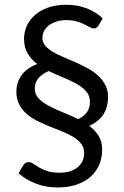

<svg xmlns="http://www.w3.org/2000/svg" viewBox="-20 -744 535 826"><path d="M129.5 -363C129.5 -379 134.1 -393.1 143.2 -405.2C152.4 -417.4 167.8 -428.5 189.5 -438.5C202.8 -431.8 216.5 -425.6 230.5 -419.8C244.5 -413.9 258.1 -408.1 271.2 -402.2C284.4 -396.4 296.8 -390.3 308.5 -384C320.2 -377.7 330.3 -370.7 339 -363C347.7 -355.3 354.5 -346.8 359.5 -337.5C364.5 -328.2 367 -317.5 367 -305.5C367 -289.8 363.1 -275.8 355.2 -263.2C347.4 -250.8 334.3 -240.2 316 -231.5C295.3 -241.8 274 -251.4 252 -260.2C230 -269.1 209.9 -278.2 191.8 -287.8C173.6 -297.2 158.7 -307.9 147 -319.8C135.3 -331.6 129.5 -346 129.5 -363ZM402.5 -632.5 422 -665C402.7 -683.3 379.8 -697.7 353.2 -708C326.8 -718.3 297 -723.5 264 -723.5C235.3 -723.5 209.8 -719.5 187.2 -711.5C164.8 -703.5 145.8 -692.8 130.5 -679.5C115.2 -666.2 103.5 -650.6 95.5 -632.8C87.5 -614.9 83.5 -596.3 83.5 -577C83.5 -552 88.8 -530.8 99.2 -513.5C109.8 -496.2 123.3 -481.2 140 -468.5C109 -456.5 86.3 -440.2 72 -419.5C57.7 -398.8 50.5 -375.3 50.5 -349C50.5 -327.7 54.7 -309.2 63 -293.8C71.3 -278.2 82.3 -264.7 96 -253C109.7 -241.3 125.2 -231.2 142.8 -222.8C160.2 -214.2 178.1 -206.3 196.2 -199C214.4 -191.7 232.2 -184.5 249.8 -177.5C267.2 -170.5 282.8 -162.8 296.5 -154.2C310.2 -145.8 321.2 -136 329.5 -125C337.8 -114 342 -101 342 -86C342 -73.3 339.7 -61.8 335 -51.5C330.3 -41.2 323.5 -32.2 314.5 -24.8C305.5 -17.2 294.4 -11.4 281.2 -7.2C268.1 -3.1 253 -1 236 -1C215 -1 197.5 -3.3 183.5 -8C169.5 -12.7 157.6 -17.9 147.8 -23.8C137.9 -29.6 129.7 -34.8 123 -39.5C116.3 -44.2 110 -46.5 104 -46.5C98.3 -46.5 93.7 -45.3 90 -43C86.3 -40.7 83.2 -37.3 80.5 -33L59.5 1C79.5 19 103.8 33.8 132.5 45.2C161.2 56.8 193.2 62.5 228.5 62.5C259.2 62.5 286.4 58.3 310.2 50C334.1 41.7 354.1 30.2 370.2 15.8C386.4 1.2 398.7 -15.9 407 -35.8C415.3 -55.6 419.5 -77.2 419.5 -100.5C419.5 -123.5 414.4 -143.2 404.2 -159.5C394.1 -175.8 380.7 -190.2 364 -202.5C392 -215.2 412.5 -232.1 425.5 -253.2C438.5 -274.4 445 -298.5 445 -325.5C445 -345.8 440.9 -363.7 432.8 -379C424.6 -394.3 413.9 -407.9 400.8 -419.8C387.6 -431.6 372.5 -442.1 355.5 -451.2C338.5 -460.4 321.2 -468.8 303.8 -476.5C286.2 -484.2 269 -491.6 252 -498.8C235 -505.9 219.9 -513.4 206.8 -521.2C193.6 -529.1 182.9 -537.8 174.8 -547.2C166.6 -556.8 162.5 -567.8 162.5 -580.5C162.5 -590.8 164.8 -600.7 169.5 -610C174.2 -619.3 181 -627.5 190 -634.5C199 -641.5 209.8 -647.1 222.5 -651.2C235.2 -655.4 249.5 -657.5 265.5 -657.5C282.8 -657.5 297.8 -655.6 310.5 -651.8C323.2 -647.9 334.1 -643.8 343.2 -639.2C352.4 -634.8 360.2 -630.7 366.8 -627C373.2 -623.3 379 -621.5 384 -621.5C391.7 -621.5 397.8 -625.2 402.5 -632.5Z"/></svg>

Font: LatoLatin
Style: Regular
Weight: 400
Designer: Lukasz Dziedzic with Adam Twardoch and Botio Nikoltchev
Foundry: tyPoland Lukasz Dziedzic
Version: Version 2.015; 2015-08-06; http://www.latofonts.com/